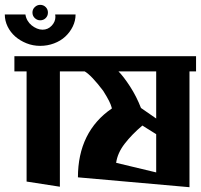

<svg xmlns="http://www.w3.org/2000/svg" viewBox="-61 -778 837 800"><path d="M-1 -543.9H216.8V-480.5H188.5V0L49.8 -21.5V-480.5H-1Z M44.9 -717.8Q46.9 -704.1 53.7 -692.4Q60.5 -680.7 70.8 -672.4Q81.1 -664.1 92.8 -659.2Q104.5 -654.3 116.2 -654.3Q138.7 -654.3 154.3 -670.9Q169.9 -687.5 169.9 -708Q169.9 -710 169.4 -712.9Q168.9 -715.8 168.9 -717.8H253.9Q253.9 -691.4 242.2 -667.5Q230.5 -643.6 210.9 -625.5Q191.4 -607.4 164.1 -597.2Q136.7 -586.9 106.4 -586.9Q76.2 -586.9 49.3 -597.7Q22.5 -608.4 2.4 -626Q-17.6 -643.6 -29.3 -667.5Q-41 -691.4 -41 -717.8ZM138.7 -725.6Q138.7 -711.9 129.4 -702.6Q120.1 -693.4 106.4 -693.4Q93.8 -693.4 84 -702.6Q74.2 -711.9 74.2 -725.6Q74.2 -739.3 84 -748.5Q93.8 -757.8 106.4 -757.8Q120.1 -757.8 129.4 -748.5Q138.7 -739.3 138.7 -725.6Z M755.9 -480.5H728.5V2L263.7 -39.1Q263.7 -133.8 299.3 -206.1Q335 -278.3 405.3 -326.2L403.3 -333Q401.4 -340.8 393.6 -356.9Q385.7 -373 369.1 -399.4Q320.3 -463.9 292 -480.5H213.9V-543.9H755.9ZM532.2 -254.9Q488.3 -217.8 458.5 -179.2Q428.7 -140.6 422.9 -99.6L589.8 -59.6V-218.8ZM589.8 -480.5H432.6Q454.1 -459 481 -417.5Q507.8 -376 526.4 -328.1L589.8 -284.2Z"/></svg>

Font: Shorif Bongobondhu ANSI V2
Style: Regular
Weight: 400
Designer: Shorif Uddin Shishir, Shorif art & Design, e-mail : shorifart@gmail.com, facebook : Shorif2001
Foundry: Lipighor Font Foundry
Version: Designed By Shorif Uddin Shishir | Build By Niladri Shekhar 